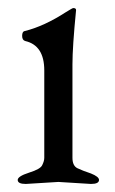

<svg xmlns="http://www.w3.org/2000/svg" viewBox="-20 -454 285 477"><path d="M125 -2 44 3Q24 3 24 -7Q24 -16 52 -25Q81 -34 85 -44Q90 -54 90 -62V-279Q90 -341 43 -352Q35 -354 35 -365Q35 -376 42 -377Q90 -389 144 -424Q160 -434 162 -434Q169 -434 169 -429Q160 -338 160 -294V-62Q160 -42 172.5 -36Q185 -30 206 -23Q226 -15 226 -7Q226 3 206 3Z"/></svg>

Font: Benne
Style: Regular
Weight: 400
Designer: John-Daniel Harrington
Version: Version 1.001